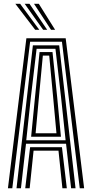

<svg xmlns="http://www.w3.org/2000/svg" viewBox="-20 -1004 491 1024"><path d="M22.3 0 120.7 -800H330.3L428.7 0H405.4L310.4 -781.3H140.6L45.6 0ZM114.6 0 140.6 -219.1H310.4L336.4 0H312.8L291.9 -200.6H159.1L138.2 0ZM68.1 0 155.4 -762.4H295.6L382.9 0H359.3L332.3 -237.4H118.7L91.7 0ZM120.1 -255.9H329.9L305.6 -485.5L275.8 -743.8H175.2L144.6 -485.5ZM146 -274.7 166.7 -485.5 191 -726.2H260L285 -485.5L305 -274.7ZM169.9 -293.2H281.1L263.4 -485.5L242.5 -707.4H208.5L187.6 -485.5ZM167.8 -845 61.7 -983.9H87.2L189.6 -845ZM210.2 -845 111.5 -983.9H137.1L231.7 -845ZM252.2 -845 161.3 -983.9H186.9L274 -845Z"/></svg>

Font: Big Shoulders Inline Text Thin
Style: Regular
Weight: 100
Designer: Patric King
Foundry: XO Type Co
Version: Version 2.002